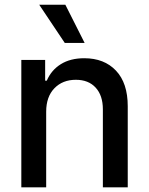

<svg xmlns="http://www.w3.org/2000/svg" viewBox="-20 -802 637 822"><path d="M177.7 -323.7V0H71.3V-545.4H173.3V-456.5H180.2Q199.7 -502 240.5 -527.3Q281.2 -552.7 340.8 -552.7Q426.3 -552.7 476.6 -499.5Q526.9 -446.3 526.9 -347.2V0H420.4V-334Q420.4 -393.1 389.6 -426.8Q358.9 -460.4 304.7 -460.4Q248 -460.4 212.9 -424.1Q177.7 -387.7 177.7 -323.7ZM257.3 -618.2 147.9 -781.7H259.8L342.3 -618.2Z"/></svg>

Font: Karasuma Gothic
Style: Regular
Weight: 500
Designer: Rasmus Andersson / Ryoko Nishizuka
Foundry: Genbu
Version: Version 1.00